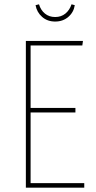

<svg xmlns="http://www.w3.org/2000/svg" viewBox="-20 -871 447 891"><path d="M365 -681 362 -660H122V-370H330V-349H122V-21H371V0H100V-681ZM145 -847 161 -851Q169 -824 188.5 -808Q208 -792 236 -792Q264 -792 283.5 -808Q303 -824 312 -851L327 -847Q322 -814 297 -792.5Q272 -771 236 -771Q200 -771 175.5 -792.5Q151 -814 145 -847Z"/></svg>

Font: Fira Sans Extra Condensed Thin
Style: Regular
Weight: 250
Width: 1
Designer: Carrois Corporate & Edenspiekermann AG
Foundry: Carrois Corporate GbR & Edenspiekermann AG
Version: Version 4.203